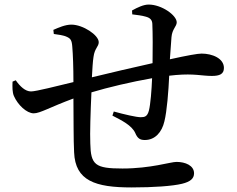

<svg xmlns="http://www.w3.org/2000/svg" viewBox="-20 -801 1040 842"><path d="M560 -738C583 -735 602 -733 619 -728C638 -723 647 -714 648 -697C650 -656 650 -581 649 -524C568 -506 456 -480 383 -462C385 -500 387 -532 390 -551C395 -590 413 -596 413 -616C413 -647 344 -693 293 -693C266 -693 237 -680 214 -670L216 -652C235 -649 258 -647 274 -639C289 -632 295 -625 297 -596C300 -562 302 -504 302 -441C231 -424 138 -400 116 -400C91 -400 68 -422 49 -449L35 -443C34 -419 34 -396 41 -380C58 -341 97 -304 128 -304C156 -304 199 -331 302 -369C303 -278 302 -189 305 -133C310 -8 398 21 557 21C655 21 736 15 778 5C815 -4 831 -18 831 -41C831 -75 793 -91 754 -91C728 -91 641 -62 517 -62C397 -62 378 -78 376 -172C374 -216 377 -310 381 -396C454 -418 556 -442 647 -458C645 -407 640 -343 633 -316C626 -290 615 -287 597 -287C578 -287 526 -299 479 -312L473 -294C514 -273 558 -251 573 -218C583 -194 594 -187 615 -187C660 -187 690 -221 701 -269C712 -313 719 -401 722 -469L751 -472C832 -479 865 -468 909 -468C943 -468 962 -476 962 -503C962 -545 911 -566 864 -566C847 -566 802 -558 725 -541L732 -638C735 -674 755 -685 755 -703C755 -734 689 -781 632 -781C610 -781 584 -769 559 -755Z"/></svg>

Font: Noto Serif CJK JP SemiBold
Style: Regular
Weight: 600
Designer: Ryoko NISHIZUKA 西塚涼子 (kana & ideographs); Frank Grießhammer (Latin, Greek & Cyrillic); Wenlong ZHANG 张文龙 (bopomofo); San
Foundry: Adobe
Version: Version 2.001;hotconv 1.1.0;makeotfexe 2.6.0